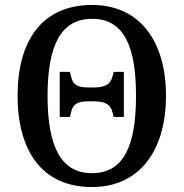

<svg xmlns="http://www.w3.org/2000/svg" viewBox="-20 -745 742 775"><path d="M351 10C543 10 650 -137 650 -358C650 -580 543 -725 352 -725C149 -725 51 -580 51 -359C51 -137 149 10 351 10ZM351 -46C223 -46 172 -159 172 -358C172 -557 223 -669 352 -669C481 -669 529 -557 529 -358C529 -159 481 -46 351 -46ZM221 -273H262L267 -292C273 -319 285 -336 336 -336H362C410 -336 428 -318 434 -292L439 -273H480V-455H439L434 -436C428 -410 409 -392 362 -392H336C285 -392 273 -409 267 -436L262 -455H221Z"/></svg>

Font: Noto Serif SemiCondensed Medium
Style: Regular
Weight: 500
Width: 4
Designer: Monotype Design Team
Foundry: Monotype Imaging Inc.
Version: Version 2.014